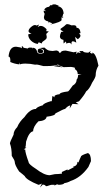

<svg xmlns="http://www.w3.org/2000/svg" viewBox="-20 -688 484 877"><path d="M194.8 162.1H189.5Q185.1 155.3 175.3 155.3L162.6 168.5L171.4 150.4Q160.6 155.3 155.8 156.2Q100.6 133.8 92.8 116.2Q86.9 110.4 67.4 95.2Q47.4 65.4 47.4 51.8Q47.4 44.4 33.7 23.9Q33.7 -10.7 25.4 -32.7Q25.4 -39.6 42 -72.8Q42 -90.3 58.6 -107.4Q68.4 -131.8 91.8 -153.3Q117.2 -190.4 144.5 -190.4Q146.5 -198.7 176.3 -207.5Q177.2 -215.8 214.8 -226.6L216.3 -223.6L219.2 -249.5L231.9 -243.2L228.5 -247.1Q229 -254.9 252.4 -257.8Q252.4 -265.6 291 -270.5Q295.9 -273.4 312 -296.9Q330.1 -307.1 330.1 -324.7Q335.9 -329.6 336.9 -345.7L352.5 -349.6H335Q334.5 -366.2 321.3 -372.6L323.2 -377.9Q315.9 -381.3 304.7 -382.3Q286.6 -382.3 270 -381.3Q255.4 -388.2 251 -388.2L245.1 -393.6Q232.4 -386.2 192.4 -386.2H178.2Q151.9 -393.1 148.9 -393.1L140.1 -392.6Q118.2 -397.5 95.7 -397.5Q86.4 -397.5 77.6 -396L71.3 -394H70.3V-402.8L67.4 -394Q47.4 -396 26.9 -404.8L27.3 -412.1Q27.3 -428.7 19 -429.7Q23.4 -474.6 52.2 -474.6H53.7Q77.6 -471.7 79.1 -468.3L80.6 -467.8L79.1 -475.6L83.5 -476.6L87.9 -469.7L107.4 -466.3Q107.9 -470.7 118.7 -470.7L127 -470.2L128.9 -465.3L129.9 -470.2Q146.5 -468.8 150.4 -448.7Q154.3 -442.9 165 -441.9Q167.5 -441.9 179.7 -446.3L180.7 -457Q178.7 -464.8 157.2 -468.3L183.1 -470.7Q196.8 -457.5 207 -456.5L220.2 -455.1L237.3 -457.5Q249.5 -455.6 250.5 -447.3L256.3 -446.8Q258.8 -457 280.3 -457Q285.6 -456.5 316.4 -449.2L330.6 -452.1L327.1 -442.9H327.6Q332.5 -442.9 335.4 -449.2L349.1 -445.3L342.3 -454.6H359.4Q359.9 -447.8 383.3 -447.3L394.5 -455.1L391.1 -447.3L402.8 -441.4L400.4 -447.3Q418 -447.3 429.7 -388.2Q417 -367.7 417 -343.8Q416.5 -334 400.9 -310.5Q388.2 -280.8 373.5 -270.5Q365.2 -253.4 340.8 -225.1L326.2 -220.7L338.9 -211.9L311 -213.4L297.9 -191.9L300.8 -206.1Q291.5 -206.1 277.3 -190.4Q271 -190.4 232.9 -169.9Q232.9 -159.7 192.9 -154.8Q190.9 -136.7 155.3 -133.8Q131.8 -109.9 131.3 -88.4Q112.3 -85.4 99.1 -41Q98.6 -20.5 95.2 -14.6L100.6 -13.7L88.4 -5.9L95.2 -4.9Q95.2 9.8 110.8 52.7Q110.8 62 144.5 83.5Q181.6 112.3 207 112.3L231 107.4Q246.1 107.4 263.2 105L262.2 97.7L288.1 85.9L289.1 90.3L317.4 75.7L313.5 73.7Q333.5 69.3 334 50.8L338.4 54.2Q343.8 39.1 349.6 27.8Q349.6 21 381.3 11.2Q395.5 16.1 395.5 47.9L383.8 74.7Q348.6 124 302.2 138.7Q290 146 274.4 148.4Q269 155.8 248 156.2L240.7 153.8L228 159.7L229.5 156.2H215.3Q211.9 156.2 194.8 162.1ZM265.6 -380.4 226.6 -385.7 243.2 -390.1ZM163.6 -444.3Q160.2 -444.8 156.2 -447.5Q152.3 -450.2 152.3 -452.6Q152.3 -464.8 158.2 -464.8Q177.2 -464.8 177.2 -451.2Q177.2 -448.2 171.9 -446.3Q166.5 -444.3 163.6 -444.3ZM152.5 -487.3Q135 -489.6 121.9 -502.1Q108.8 -514.6 108.8 -531L124 -535Q110.4 -538.1 110.4 -545.9Q110.4 -554.5 121.3 -564.1Q132.2 -573.6 139.3 -573.6Q143.6 -573.6 147.1 -571.3L158.8 -576L151.8 -563.9Q158.8 -569.7 166.2 -569.7Q178.7 -569.7 192.8 -554.5L191.2 -545.5L202.9 -544.7L191.2 -533L193.6 -519.3Q193.6 -512.7 190.2 -509.4Q186.9 -506 182.8 -503.3Q178.7 -500.6 175 -497.7Q171.3 -494.7 170.5 -489.3L156.8 -495.1ZM307.2 -484.2Q302.9 -492.4 295.5 -492.4Q289.6 -492.4 283.4 -488.5L281.1 -498.6L270.5 -489.3L269.7 -506Q253.7 -508.4 253.7 -522.1Q253.7 -528.7 259.2 -542L270.5 -543.9Q256.1 -550.2 256.1 -554.9Q256.1 -556 259.2 -558.4Q277.1 -570.5 279.5 -574.2Q281.8 -577.9 287.7 -577.9Q294.3 -577.9 306.8 -572.1L315.4 -572.8Q329.1 -572.8 329.1 -564.3L329.9 -561.1Q345.9 -561.1 347.8 -536.9L340.8 -535Q347.5 -530.3 347.5 -524.8Q347.5 -517.4 335.3 -508.8L322.8 -519.7L328.7 -493.2Q318.9 -499.4 313.1 -499.4Q306.4 -499.4 306.4 -490.4ZM200.5 -590.2Q180.5 -593.5 180.5 -609.5L184.1 -625.2Q179.5 -630.8 179.5 -636L180.2 -640L190 -636.4L182.2 -644.5Q188.7 -655.3 203.4 -657L205.1 -655L204.7 -661.5L207.7 -659.6L209 -665.8L212.9 -662.2Q214.2 -662.2 214.5 -664.5L218.5 -665.5L221.4 -663.5L219.1 -667.8L232.2 -668.1L248.2 -662.2L245.6 -659.3Q269.5 -654.4 270.8 -624.6L268.8 -625.2L265.2 -611.2L266.2 -609.5L270.5 -611.5Q266.9 -606.6 265.2 -606.6Q263.6 -606.6 263 -611.2Q261 -607.6 261 -602.7L261.3 -597.1Q261.3 -587.9 209 -575.8L219.8 -581.4L203.1 -587.6L202.1 -581.1Z"/></svg>

Font: Truetypewriter PolyglOTT
Style: Regular
Weight: 400
Designer: Sergey Beatoff a.k.a. Sam_T
Version: Version 3.76